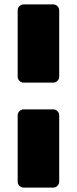

<svg xmlns="http://www.w3.org/2000/svg" viewBox="-20 -849 348 869"><path d="M87 -354H221Q232 -354 240 -346Q248 -338 248 -327V-27Q248 -16 240 -8Q232 0 221 0H87Q76 0 68 -8Q60 -16 60 -27V-327Q60 -338 68 -346Q76 -354 87 -354ZM87 -829H221Q232 -829 240 -821Q248 -813 248 -802V-502Q248 -491 240 -483Q232 -475 221 -475H87Q76 -475 68 -483Q60 -491 60 -502V-802Q60 -813 68 -821Q76 -829 87 -829Z"/></svg>

Font: Rubik One
Style: Regular
Weight: 400
Designer: Hubert and Fischer with Elvire Volk Leonovitch
Foundry: Hubert and Fischer with Elvire Volk Leonovitch
Version: Version 1.001